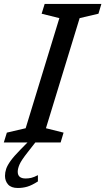

<svg xmlns="http://www.w3.org/2000/svg" viewBox="-40 -727 538 980"><path d="M50.5 149.5Q50.5 184 91 184Q105.5 184 119.5 180.8Q133.5 177.5 153.5 167V199Q122.5 219 99.2 225.8Q76 232.5 51 232.5Q17 232.5 1.2 214.5Q-14.5 196.5 -14.5 170.5Q-14.5 153 -8.5 135Q-2.5 117 14.5 93.5Q31.5 70 65 36L100.5 0H-20.5L-5 -50L91 -72.5L263 -634.5L172.5 -657L188 -707H477.5L462.5 -657L366.5 -634.5L194.5 -72.5L284.5 -50L269.5 0H140.5L101 50.5Q69 91 59.8 112.2Q50.5 133.5 50.5 149.5Z"/></svg>

Font: Newsreader 6pt
Style: Italic
Weight: 400
Italic angle: -17°
Designer: Hugues Gentile
Foundry: Production Type
Version: Version 1.003; ttfautohint (v1.8.3)